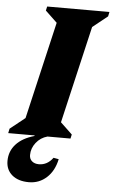

<svg xmlns="http://www.w3.org/2000/svg" viewBox="-90 -731 605 1023"><g transform="rotate(5 212.5 -219.5)"><path d="M-28 0 -23 -24 57 -88 178 -608 115 -668 120 -690H453L448 -666L368 -602L247 -82L310 -22L305 0ZM98 106Q98 127 112 139Q126 151 149 151Q194 151 224 110L252 115Q239 178 199 214.5Q159 251 104 251Q47 251 14 223Q-19 195 -19 148Q-19 96 15 58.5Q49 21 113 3V-10H182V0Q145 10 121.5 40Q98 70 98 106Z"/></g></svg>

Font: Platypi ExtraBold
Style: Italic
Weight: 800
Italic angle: -13°
Designer: David Sargent
Foundry: Bolt Cutter Type
Version: Version 1.200; ttfautohint (v1.8.4.7-5d5b)